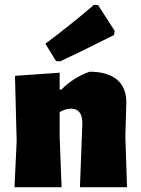

<svg xmlns="http://www.w3.org/2000/svg" viewBox="-20 -775 584 795"><path d="M40 0H235L227 -210V-311C243 -320 259 -325 274 -325C305 -325 321 -305 321 -264L311 0H506L499 -210L503 -346C504 -389 492 -421 466 -444C439 -467 401 -478 351 -478C308 -463 269 -439 234 -404H227V-474L42 -461L49 -190ZM168 -594 212 -522 229 -521C283 -546 357 -582 452 -630L455 -647L386 -754L369 -755C303 -698 236 -645 168 -594Z"/></svg>

Font: Luna Sans Black
Style: Regular
Weight: 900
Designer: Juan Pablo del Peral
Foundry: Huerta Tipografica
Version: Version 2.001; ttfautohint (v1.5)